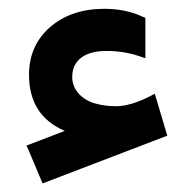

<svg xmlns="http://www.w3.org/2000/svg" viewBox="-20 -416 434 436"><path d="M217.3 -396C166 -396 125 -381.8 93.3 -354C61.5 -326.2 45.9 -290 45.9 -246.1C45.9 -184.6 72.8 -142.1 127 -118.7L40 -85.4L44.4 -76.2L76.7 0.5L359.9 -107.9L331.5 -203.1L321.3 -197.8C291.5 -182.6 265.6 -174.8 243.2 -174.8C226.6 -174.8 211.4 -176.8 197.3 -180.7C169.4 -188 144 -209.5 144 -241.2C144 -278.3 171.4 -300.3 221.7 -300.3C248 -300.3 273.4 -296.4 297.4 -288.1L310.1 -283.7V-375.5L304.2 -377.9C278.3 -390.1 249 -396 217.3 -396Z"/></svg>

Font: Shabnam Medium
Style: Regular
Weight: 500
Foundry: DejaVu fonts team - Redesigned by Saber Rastikerdar - Based on Vazir font
Version: Version 5.0.1